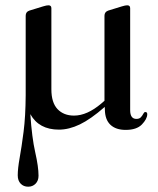

<svg xmlns="http://www.w3.org/2000/svg" viewBox="-20 -480 598 725"><path d="M454.5 10.5Q417.5 10.5 397 -8.8Q376.5 -28 376 -66.5L375.5 -76.5L374 -75Q322.5 -30 281.5 -10.2Q240.5 9.5 202.5 9.5Q127 9.5 94.5 -49Q100.5 40 113 95Q125.5 150 125.5 183.5Q125.5 202.5 114.2 213.8Q103 225 86.5 225Q69 225 58 213.5Q47 202 47 182Q47 156.5 54.2 116.2Q61.5 76 69 17.8Q76.5 -40.5 77 -120.5Q77 -123 77 -125.5V-420.5Q77 -435.5 91 -440L143 -456Q156 -460 163 -460Q174 -460 174 -449V-143Q174 -92.5 197.2 -68Q220.5 -43.5 259.5 -43.5Q309 -43.5 363 -89.5L374.5 -99.5V-420.5Q374.5 -435 388.5 -440L440.5 -456Q453.5 -460 460.5 -460Q471.5 -460 471.5 -449V-64Q471.5 -31 495 -31Q506.5 -31 512.2 -37.5Q518 -44 521.2 -50.5Q524.5 -57 528.5 -57Q536.5 -57 536 -48Q535.5 -30.5 515.8 -10Q496 10.5 454.5 10.5Z"/></svg>

Font: Fraunces 72pt S000
Style: Regular
Weight: 400
Version: Version 1.000; ttfautohint (v1.8.3)